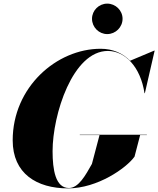

<svg xmlns="http://www.w3.org/2000/svg" viewBox="-20 -1029 873 1059"><path d="M487.5 -925.5C487.5 -879 525.5 -841 571.5 -841C617.5 -841 656 -879 656 -925.5C656 -971.5 617.5 -1009 571.5 -1009C525.5 -1009 487.5 -971.5 487.5 -925.5ZM420 -286V-284H529L487 -125C452 -63 414 8 360 8C286 8 270 -93 270 -195C270 -397 381 -748 575 -748C669 -748 755 -661 777 -515H779L833 -750H831L697.5 -694C657 -735.5 602.5 -760 535 -760C292 -760 50 -548 50 -255C50 -72 182 10 355 10C518 10 677 -102 722 -165L753 -284H790V-286Z"/></svg>

Font: Bodoni* 96pt Fatface
Style: Italic
Weight: 900
Italic angle: -13°
Version: Version 2.3